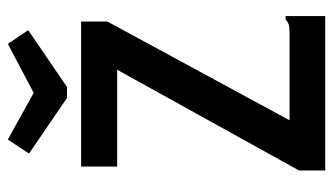

<svg xmlns="http://www.w3.org/2000/svg" viewBox="-200 -650 850 490"><g transform="rotate(-90 225.0 -405.0)"><path d="M35 -67 292 -531H45V-623H415V-556L163 -91H383Q399 -91 406.5 -93Q414 -95 420 -101H429V0H35ZM358 -810 393 -758 248 -659H220L78 -756L114 -810L233 -744Z"/></g></svg>

Font: Inconsolata SemiCondensed Bold
Style: Regular
Weight: 700
Width: 4
Monospace: yes
Designer: Raph Levien, Cyreal, Brenton Simpson
Foundry: Raph Levien, Cyreal, Google
Version: Version 3.001; ttfautohint (v1.8.2.53-6de2)